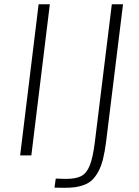

<svg xmlns="http://www.w3.org/2000/svg" viewBox="-20 -731 655 903"><path d="M281.2 152.3Q268.6 152.3 236.3 151.4L242.2 108.9Q267.6 110.4 288.6 110.4Q336.9 110.4 362.1 97.2Q387.2 84 402.1 47.4Q417 10.7 426.3 -64.5L505.9 -710.9H558.6L479 -64.5Q473.1 -18.1 464.6 16.4Q456.1 50.8 443.1 74.7Q430.2 98.6 415 113.8Q399.9 128.9 378.4 137.5Q356.9 146 334.5 149.2Q312 152.3 281.2 152.3ZM74.7 0 161.6 -710.9H214.4L127.4 0Z"/></svg>

Font: Muli
Style: ExtraLightItalic
Weight: 200
Italic angle: -7°
Designer: Vernon Adams
Foundry: newtypography
Version: Version 2.0; ttfautohint (v1.00rc1.2-2d82) -l 8 -r 50 -G 200